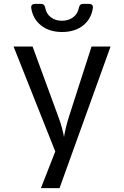

<svg xmlns="http://www.w3.org/2000/svg" viewBox="-20 -970 640 990"><path d="M191 0 265 -189 50 -730H148L279 -373Q292 -339 300 -308.5Q308 -278 310 -263Q312 -278 319 -308.5Q326 -339 337 -373L452 -730H550L287 0ZM300 -805Q234 -805 191.5 -839Q149 -873 141 -929Q140 -940 145.5 -945Q151 -950 161 -950H192Q201 -950 206 -945Q211 -940 213 -931Q218 -900 241.5 -881.5Q265 -863 299 -863Q334 -863 358 -881.5Q382 -900 387 -931Q389 -940 394 -945Q399 -950 408 -950H439Q449 -950 454.5 -945Q460 -940 459 -931Q452 -874 409.5 -839.5Q367 -805 300 -805Z"/></svg>

Font: Pitagon Sans Mono
Style: Regular
Weight: 400
Monospace: yes
Designer: Travis Tran
Foundry: Pitagon
Version: Version 1.001;gftools[0.9.26]